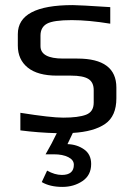

<svg xmlns="http://www.w3.org/2000/svg" viewBox="-20 -514 523 754"><path d="M437 -170V-128Q437 -58 393 -27.5Q349 3 266 8L245 52Q282 53 310 72.5Q338 92 338 130Q338 174 304 197Q270 220 225 220Q176 220 144 201L165 156Q195 173 223 173Q270 173 270 133Q270 114 248 103Q226 92 192 92H159Q184 49 203 9Q129 7 60 -2V-71Q180 -52 228 -52Q288 -52 318 -63.5Q348 -75 348 -111V-160Q348 -191 327 -204Q306 -217 259 -217H204Q128 -217 89 -248.5Q50 -280 50 -335V-380Q50 -494 266 -494Q290 -494 413 -486V-421Q327 -435 262 -435Q190 -435 164.5 -421Q139 -407 139 -374V-333Q139 -284 228 -284H284Q437 -284 437 -170Z"/></svg>

Font: Play
Style: Regular
Weight: 400
Designer: Jonas Hecksher
Foundry: Jonas Hecksher, Playtypeª, e-types AS
Version: Version 1.002